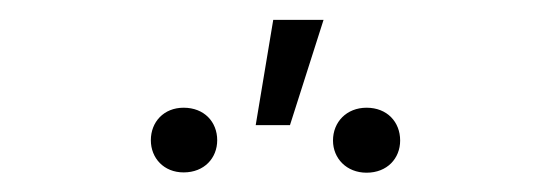

<svg xmlns="http://www.w3.org/2000/svg" viewBox="-20 -810 555 195"><path d="M239.7 -682.9H274.5L308.6 -789.8H257.5ZM318.2 -667.3C318.2 -649.1 332 -634.6 352.3 -634.6C373.2 -634.6 386.4 -649.1 386.4 -667.3C386.4 -686.1 373.2 -700.6 352.3 -700.6C332 -700.6 318.2 -686.1 318.2 -667.3ZM133.2 -667.6C133.2 -649.5 146.3 -634.9 166.5 -634.9C187.5 -634.9 200.6 -649.5 200.6 -667.6C200.6 -686.1 187.5 -700.6 166.5 -700.6C146.3 -700.6 133.2 -686.1 133.2 -667.6Z"/></svg>

Font: Karasuma Gothic
Style: Thin
Weight: 200
Designer: Rasmus Andersson / Ryoko Ishizuka
Foundry: rsms
Version: Version 1.00